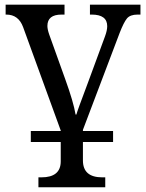

<svg xmlns="http://www.w3.org/2000/svg" viewBox="-20 -556 619 815"><path d="M332 46.9V125Q332 196.8 414.1 196.8H426.8V238.8H143.1V196.8H155.8Q237.8 196.8 237.8 128.9V46.9H110.8V0H237.8V-2L78.1 -440.9Q58.6 -494.1 6.8 -494.1H3.9V-536.1H253.9V-494.1H241.2Q181.2 -494.1 181.2 -445.8Q181.2 -431.6 189 -409.2L256.8 -220.2Q292 -123 300.8 -69.8H304.2Q307.6 -84 354 -207L425.8 -401.9Q435.1 -427.2 435.1 -444.8Q435.1 -494.1 369.1 -494.1H361.8V-536.1H576.2V-494.1H564Q532.7 -494.1 519 -477.8Q505.4 -461.4 487.8 -416L332 -4.9V0H460V46.9Z"/></svg>

Font: Droid Serif
Style: Regular
Weight: 400
Designer: Monotype Design team
Foundry: Monotype Imaging Inc.
Version: Version 1.03